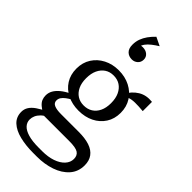

<svg xmlns="http://www.w3.org/2000/svg" viewBox="-328 -918 1234 1234"><g transform="rotate(45 288.5 -301.0)"><path d="M294 -845 352 -817Q329 -803 308.5 -787Q288 -771 276 -754.5Q264 -738 261 -720L249 -728Q256 -732 263.5 -734Q271 -736 280 -736Q307 -736 324 -721.5Q341 -707 341 -684Q341 -660 324.5 -645Q308 -630 285 -630Q257 -630 239 -647.5Q221 -665 221 -700Q221 -729 230 -753.5Q239 -778 255 -800.5Q271 -823 294 -845ZM570 -445Q526 -449 496 -448.5Q466 -448 446.5 -440.5Q427 -433 414 -415L401 -430Q416 -458 433.5 -477.5Q451 -497 472.5 -510Q494 -523 518 -527.5Q542 -532 570 -529ZM276 -155Q218 -155 172.5 -177.5Q127 -200 101 -241Q75 -282 75 -337Q75 -392 101.5 -433.5Q128 -475 173.5 -498.5Q219 -522 276 -522Q334 -522 379.5 -498.5Q425 -475 451.5 -433.5Q478 -392 478 -337Q478 -282 451.5 -241Q425 -200 379.5 -177.5Q334 -155 276 -155ZM276 -202Q310 -202 335.5 -218Q361 -234 375.5 -264Q390 -294 390 -337Q390 -381 375.5 -411.5Q361 -442 336 -458.5Q311 -475 276 -475Q242 -475 217 -458.5Q192 -442 177.5 -411.5Q163 -381 163 -337Q163 -294 177.5 -264Q192 -234 217 -218Q242 -202 276 -202ZM261 243Q194 243 139.5 229.5Q85 216 53 186.5Q21 157 21 110Q21 85 34 64.5Q47 44 73 26Q99 8 138 -10L166 12Q140 24 124.5 39.5Q109 55 101.5 72Q94 89 94 107Q94 133 112 152.5Q130 172 167.5 183Q205 194 262 194H295Q348 194 388.5 180Q429 166 452 141Q475 116 475 85Q475 54 453.5 39.5Q432 25 372 25H133V22Q105 6 87.5 -9Q70 -24 63.5 -40.5Q57 -57 57 -75Q57 -100 69 -121Q81 -142 104.5 -161.5Q128 -181 164 -198L196 -176Q176 -165 161 -153.5Q146 -142 137.5 -129.5Q129 -117 129 -101Q129 -79 150.5 -69.5Q172 -60 212 -60H373Q432 -60 472 -46.5Q512 -33 532.5 -5Q553 23 553 65Q553 123 517.5 163Q482 203 423.5 223Q365 243 296 243Z"/></g></svg>

Font: Roboto Serif 72pt
Style: Regular
Weight: 400
Designer: Greg Gazdowicz
Foundry: Commercial Type
Version: Version 1.008